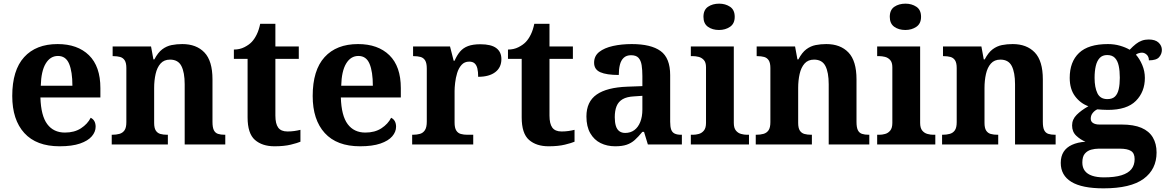

<svg xmlns="http://www.w3.org/2000/svg" viewBox="-20 -790 6379 1050"><path d="M306 10Q179 10 113 -62.5Q47 -135 47 -265Q47 -406 112 -477.5Q177 -549 295 -549Q404 -549 466.5 -488Q529 -427 529 -308V-257H201Q204 -157 238.5 -111Q273 -65 335 -65Q387 -65 423 -88.5Q459 -112 476 -146Q490 -139 496.5 -126.5Q503 -114 503 -97Q503 -69 482 -44.5Q461 -20 417.5 -5Q374 10 306 10ZM376 -321Q376 -398 358 -441Q340 -484 297 -484Q255 -484 230 -442.5Q205 -401 203 -321Z M591 0V-53H593Q616 -53 633.5 -58Q651 -63 661 -77.5Q671 -92 671 -122V-418Q671 -446 662 -460Q653 -474 637 -478.5Q621 -483 599 -483H596V-536H806L819 -465H824Q844 -503 867.5 -520.5Q891 -538 918.5 -543.5Q946 -549 977 -549Q1054 -549 1098 -503Q1142 -457 1142 -356V-124Q1142 -93 1149.5 -78Q1157 -63 1172 -58Q1187 -53 1209 -53H1212V0H990V-329Q990 -394 972 -429Q954 -464 910 -464Q877 -464 858 -442.5Q839 -421 831 -385.5Q823 -350 823 -309V-118Q823 -90 832 -76Q841 -62 857 -57.5Q873 -53 895 -53H898V0Z M1481 10Q1414 10 1374 -25Q1334 -60 1334 -148V-468H1259V-519Q1291 -519 1316.5 -532Q1342 -545 1357 -561Q1372 -577 1384 -601.5Q1396 -626 1403 -660H1486V-536H1614V-468H1486V-158Q1486 -113 1501.5 -92Q1517 -71 1552 -71Q1572 -71 1589.5 -73.5Q1607 -76 1623 -80V-15Q1607 -8 1570.5 1Q1534 10 1481 10Z M1949 10Q1822 10 1756 -62.5Q1690 -135 1690 -265Q1690 -406 1755 -477.5Q1820 -549 1938 -549Q2047 -549 2109.5 -488Q2172 -427 2172 -308V-257H1844Q1847 -157 1881.5 -111Q1916 -65 1978 -65Q2030 -65 2066 -88.5Q2102 -112 2119 -146Q2133 -139 2139.5 -126.5Q2146 -114 2146 -97Q2146 -69 2125 -44.5Q2104 -20 2060.5 -5Q2017 10 1949 10ZM2019 -321Q2019 -398 2001 -441Q1983 -484 1940 -484Q1898 -484 1873 -442.5Q1848 -401 1846 -321Z M2234 0V-53H2237Q2260 -53 2277 -58Q2294 -63 2304 -78.5Q2314 -94 2314 -125V-415Q2314 -445 2305 -459.5Q2296 -474 2280 -478.5Q2264 -483 2242 -483H2239V-536H2441L2461 -458H2466Q2479 -488 2496 -508Q2513 -528 2539.5 -538Q2566 -548 2607 -548Q2666 -548 2694 -527Q2722 -506 2722 -467Q2722 -421 2688.5 -395.5Q2655 -370 2595 -370Q2595 -398 2590.5 -416Q2586 -434 2575.5 -443.5Q2565 -453 2546 -453Q2520 -453 2504 -435Q2488 -417 2480 -390.5Q2472 -364 2469 -337Q2466 -310 2466 -293V-120Q2466 -91 2475 -76.5Q2484 -62 2500 -57.5Q2516 -53 2536 -53H2568V0Z M2980 10Q2913 10 2873 -25Q2833 -60 2833 -148V-468H2758V-519Q2790 -519 2815.5 -532Q2841 -545 2856 -561Q2871 -577 2883 -601.5Q2895 -626 2902 -660H2985V-536H3113V-468H2985V-158Q2985 -113 3000.5 -92Q3016 -71 3051 -71Q3071 -71 3088.5 -73.5Q3106 -76 3122 -80V-15Q3106 -8 3069.5 1Q3033 10 2980 10Z M3344 10Q3300 10 3264.5 -7.5Q3229 -25 3208 -61.5Q3187 -98 3187 -153Q3187 -234 3243 -273Q3299 -312 3411 -316L3493 -319V-374Q3493 -408 3489 -433.5Q3485 -459 3472 -473.5Q3459 -488 3431 -488Q3406 -488 3391 -474Q3376 -460 3370 -435.5Q3364 -411 3364 -380Q3297 -380 3263 -395Q3229 -410 3229 -447Q3229 -484 3257 -506Q3285 -528 3332 -538.5Q3379 -549 3435 -549Q3540 -549 3592.5 -511Q3645 -473 3645 -379V-124Q3645 -97 3650.5 -81.5Q3656 -66 3669.5 -59.5Q3683 -53 3705 -53H3709V0H3523L3502 -69H3493Q3471 -42 3451.5 -24.5Q3432 -7 3407 1.5Q3382 10 3344 10ZM3399 -63Q3428 -63 3449 -78.5Q3470 -94 3481.5 -123Q3493 -152 3493 -191V-266L3448 -263Q3408 -261 3385 -247.5Q3362 -234 3352 -209.5Q3342 -185 3342 -149Q3342 -121 3348 -101.5Q3354 -82 3367 -72.5Q3380 -63 3399 -63Z M3758 0V-53H3770Q3785 -53 3801.5 -57.5Q3818 -62 3829.5 -76Q3841 -90 3841 -118V-422Q3841 -449 3829 -462Q3817 -475 3800.5 -479Q3784 -483 3770 -483H3758V-536H3993V-118Q3993 -90 4004.5 -76Q4016 -62 4033 -57.5Q4050 -53 4064 -53H4076V0ZM3912 -626Q3876 -626 3851.5 -643.5Q3827 -661 3827 -698Q3827 -736 3852 -753Q3877 -770 3913 -770Q3947 -770 3972.5 -753Q3998 -736 3998 -698Q3998 -661 3972.5 -643.5Q3947 -626 3912 -626Z M4113 0V-53H4115Q4138 -53 4155.5 -58Q4173 -63 4183 -77.5Q4193 -92 4193 -122V-418Q4193 -446 4184 -460Q4175 -474 4159 -478.5Q4143 -483 4121 -483H4118V-536H4328L4341 -465H4346Q4366 -503 4389.5 -520.5Q4413 -538 4440.5 -543.5Q4468 -549 4499 -549Q4576 -549 4620 -503Q4664 -457 4664 -356V-124Q4664 -93 4671.5 -78Q4679 -63 4694 -58Q4709 -53 4731 -53H4734V0H4512V-329Q4512 -394 4494 -429Q4476 -464 4432 -464Q4399 -464 4380 -442.5Q4361 -421 4353 -385.5Q4345 -350 4345 -309V-118Q4345 -90 4354 -76Q4363 -62 4379 -57.5Q4395 -53 4417 -53H4420V0Z M4777 0V-53H4789Q4804 -53 4820.5 -57.5Q4837 -62 4848.5 -76Q4860 -90 4860 -118V-422Q4860 -449 4848 -462Q4836 -475 4819.5 -479Q4803 -483 4789 -483H4777V-536H5012V-118Q5012 -90 5023.5 -76Q5035 -62 5052 -57.5Q5069 -53 5083 -53H5095V0ZM4931 -626Q4895 -626 4870.5 -643.5Q4846 -661 4846 -698Q4846 -736 4871 -753Q4896 -770 4932 -770Q4966 -770 4991.5 -753Q5017 -736 5017 -698Q5017 -661 4991.5 -643.5Q4966 -626 4931 -626Z M5132 0V-53H5134Q5157 -53 5174.5 -58Q5192 -63 5202 -77.5Q5212 -92 5212 -122V-418Q5212 -446 5203 -460Q5194 -474 5178 -478.5Q5162 -483 5140 -483H5137V-536H5347L5360 -465H5365Q5385 -503 5408.5 -520.5Q5432 -538 5459.5 -543.5Q5487 -549 5518 -549Q5595 -549 5639 -503Q5683 -457 5683 -356V-124Q5683 -93 5690.5 -78Q5698 -63 5713 -58Q5728 -53 5750 -53H5753V0H5531V-329Q5531 -394 5513 -429Q5495 -464 5451 -464Q5418 -464 5399 -442.5Q5380 -421 5372 -385.5Q5364 -350 5364 -309V-118Q5364 -90 5373 -76Q5382 -62 5398 -57.5Q5414 -53 5436 -53H5439V0Z M6015 240Q5897 240 5839 204.5Q5781 169 5781 101Q5781 65 5796.5 40.5Q5812 16 5842.5 2Q5873 -12 5916 -15Q5889 -26 5866 -47.5Q5843 -69 5843 -104Q5843 -137 5868 -162Q5893 -187 5932 -209Q5888 -225 5859 -264Q5830 -303 5830 -364Q5830 -452 5881 -500.5Q5932 -549 6039 -549Q6074 -549 6105 -540Q6136 -531 6158 -518Q6176 -537 6192 -549.5Q6208 -562 6225 -568Q6242 -574 6262 -574Q6298 -574 6316 -557Q6334 -540 6334 -517Q6334 -495 6319 -477.5Q6304 -460 6263 -460Q6263 -480 6251 -491Q6239 -502 6225 -502Q6217 -502 6207 -499Q6197 -496 6192 -491Q6212 -469 6226.5 -435Q6241 -401 6241 -364Q6241 -288 6192 -238.5Q6143 -189 6039 -189Q6028 -189 6009 -190Q5990 -191 5981 -192Q5967 -186 5956 -172.5Q5945 -159 5945 -141Q5945 -125 5958 -117Q5971 -109 5992 -109H6113Q6180 -109 6222 -91Q6264 -73 6284.5 -38.5Q6305 -4 6305 44Q6305 136 6234 188Q6163 240 6015 240ZM6017 180Q6076 180 6113 168.5Q6150 157 6167.5 135Q6185 113 6185 80Q6185 48 6165 35.5Q6145 23 6104 23H5988Q5968 23 5947.5 28.5Q5927 34 5913 50Q5899 66 5899 99Q5899 126 5912.5 144Q5926 162 5952.5 171Q5979 180 6017 180ZM6036 -248Q6063 -248 6077.5 -262Q6092 -276 6098 -302.5Q6104 -329 6104 -365Q6104 -402 6098 -430Q6092 -458 6077 -473.5Q6062 -489 6035 -489Q6009 -489 5994 -473Q5979 -457 5972.5 -429Q5966 -401 5966 -364Q5966 -312 5981.5 -280Q5997 -248 6036 -248Z"/></svg>

Font: Noto Serif Armenian
Style: Bold
Weight: 700
Version: Version 2.007